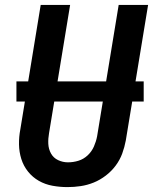

<svg xmlns="http://www.w3.org/2000/svg" viewBox="-20 -755 640 783"><path d="M255 8Q224 8 194 2.5Q164 -3 138.5 -17.5Q113 -32 94.5 -55Q76 -78 67 -106.5Q58 -135 57.5 -166Q57 -197 63 -228L146 -735H266L180 -212Q176 -190 177 -168.5Q178 -147 188 -129Q198 -111 217 -102Q236 -93 257 -93Q279 -93 300 -99.5Q321 -106 337.5 -121.5Q354 -137 363 -157.5Q372 -178 376 -199L464 -735H584L493 -182Q488 -155 478.5 -129Q469 -103 452 -80Q435 -57 411.5 -39Q388 -21 362 -10.5Q336 0 309 4Q282 8 255 8ZM47 -341V-423H566V-341Z"/></svg>

Font: Zed Sans Extended
Style: Bold Italic
Weight: 700
Width: 7
Italic angle: -9°
Designer: Belleve Invis
Foundry: Belleve Invis
Version: Version 1.0.0; ttfautohint (v1.8.4)